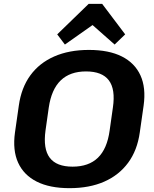

<svg xmlns="http://www.w3.org/2000/svg" viewBox="-20 -970 803 1000"><path d="M342 10Q239 10 171.5 -24Q104 -58 74.5 -122.5Q45 -187 58 -280L78 -420Q91 -513 138 -577.5Q185 -642 262.5 -676Q340 -710 443 -710Q547 -710 614.5 -676Q682 -642 711.5 -577.5Q741 -513 728 -420L708 -280Q695 -187 647.5 -122.5Q600 -58 523 -24Q446 10 342 10ZM358 -102Q442 -102 490 -148.5Q538 -195 551 -290L568 -410Q582 -505 547 -551.5Q512 -598 428 -598Q345 -598 296.5 -551.5Q248 -505 234 -410L217 -290Q204 -195 239 -148.5Q274 -102 358 -102ZM278 -791 442 -950H512L632 -791L577 -738L423 -874H511L318 -738Z"/></svg>

Font: Pathway Extreme 8pt Thin 12pt
Style: Bold Italic
Weight: 700
Italic angle: -8°
Version: Version 1.001;gftools[0.9.26]